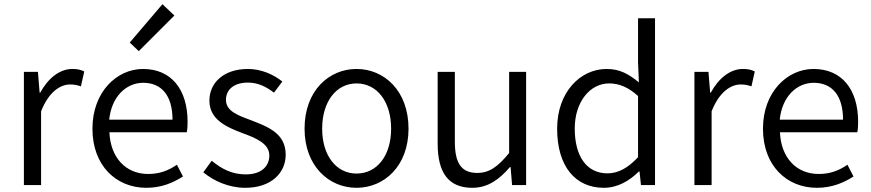

<svg xmlns="http://www.w3.org/2000/svg" viewBox="-20 -883 4156 916"><path d="M94 0H176V-352C213 -446 269 -480 314 -480C336 -480 348 -477 366 -471L382 -542C364 -551 348 -554 325 -554C264 -554 209 -509 172 -441H169L161 -540H94Z M678 13C752 13 807 -12 853 -41L824 -97C783 -69 741 -53 687 -53C579 -53 507 -132 502 -252H871C874 -266 875 -283 875 -301C875 -457 797 -554 662 -554C538 -554 421 -445 421 -269C421 -92 535 13 678 13ZM501 -312C512 -423 583 -488 663 -488C751 -488 803 -427 803 -312ZM642 -639 812 -809 755 -863 599 -680Z M1150 13C1275 13 1343 -59 1343 -145C1343 -248 1256 -279 1176 -310C1114 -333 1058 -353 1058 -407C1058 -451 1091 -489 1163 -489C1213 -489 1251 -468 1287 -441L1327 -494C1286 -527 1227 -554 1163 -554C1046 -554 979 -487 979 -403C979 -311 1063 -276 1139 -247C1199 -225 1265 -199 1265 -141C1265 -91 1228 -51 1153 -51C1085 -51 1037 -78 990 -116L950 -61C1000 -19 1073 13 1150 13Z M1681 13C1813 13 1929 -91 1929 -269C1929 -450 1813 -554 1681 -554C1549 -554 1433 -450 1433 -269C1433 -91 1549 13 1681 13ZM1681 -55C1584 -55 1517 -141 1517 -269C1517 -398 1584 -485 1681 -485C1779 -485 1846 -398 1846 -269C1846 -141 1779 -55 1681 -55Z M2233 13C2308 13 2362 -27 2413 -86H2416L2423 0H2490V-540H2409V-153C2355 -87 2314 -58 2257 -58C2182 -58 2150 -103 2150 -207V-540H2068V-197C2068 -59 2120 13 2233 13Z M2861 13C2928 13 2985 -22 3028 -65H3031L3038 0H3105V-796H3024V-585L3028 -490C2979 -530 2937 -554 2874 -554C2749 -554 2638 -444 2638 -269C2638 -89 2725 13 2861 13ZM2878 -56C2779 -56 2722 -137 2722 -270C2722 -396 2794 -485 2886 -485C2933 -485 2976 -468 3024 -425V-133C2976 -82 2930 -56 2878 -56Z M3293 0H3375V-352C3412 -446 3468 -480 3513 -480C3535 -480 3547 -477 3565 -471L3581 -542C3563 -551 3547 -554 3524 -554C3463 -554 3408 -509 3371 -441H3368L3360 -540H3293Z M3877 13C3951 13 4006 -12 4052 -41L4023 -97C3982 -69 3940 -53 3886 -53C3778 -53 3706 -132 3701 -252H4070C4073 -266 4074 -283 4074 -301C4074 -457 3996 -554 3861 -554C3737 -554 3620 -445 3620 -269C3620 -92 3734 13 3877 13ZM3700 -312C3711 -423 3782 -488 3862 -488C3950 -488 4002 -427 4002 -312Z"/></svg>

Font: Noto Sans HK DemiLight
Style: Regular
Weight: 350
Designer: Ryoko NISHIZUKA 西塚涼子 (kana, bopomofo & ideographs); Paul D. Hunt (Latin, Greek & Cyrillic); Sandoll Communications 산돌커뮤니
Foundry: Adobe
Version: Version 2.004;hotconv 1.0.118;makeotfexe 2.5.65603